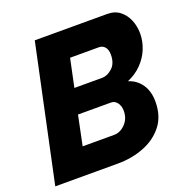

<svg xmlns="http://www.w3.org/2000/svg" viewBox="-127 -827 915 945"><g transform="rotate(-20 330.5 -355.0)"><path d="M155 -710H534Q574 -710 600.5 -689Q627 -668 640.5 -635Q654 -602 654 -564Q654 -524 638 -484.5Q622 -445 591 -413.5Q560 -382 517 -364Q561 -350 585.5 -313.5Q610 -277 610 -224Q610 -148 571 -98.5Q532 -49 468.5 -24.5Q405 0 333 0H4ZM403 -423Q431 -423 457 -446.5Q483 -470 483 -516Q483 -542 471 -556Q459 -570 440 -570H289L258 -423ZM363 -139Q395 -139 421.5 -166Q448 -193 448 -234Q448 -259 435.5 -276.5Q423 -294 402 -294H230L198 -139Z"/></g></svg>

Font: Raleway ExtraBold
Style: Italic
Weight: 800
Italic angle: -12°
Designer: Matt McInerney, Pablo Impallari, Rodrigo Fuenzalida
Foundry: Matt McInerney, Pablo Impallari, Rodrigo Fuenzalida
Version: Version 4.026